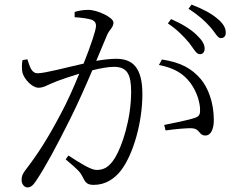

<svg xmlns="http://www.w3.org/2000/svg" viewBox="-20 -793 1040 836"><path d="M850 -557C863 -557 871 -566 871 -581C871 -601 860 -618 835 -642C811 -665 775 -688 725 -710L711 -691C753 -663 782 -632 803 -607C823 -582 834 -557 850 -557ZM874 -203C900 -203 911 -234 911 -270C911 -347 886 -411 854 -449C816 -493 770 -521 685 -534L672 -510C740 -497 780 -471 809 -432C839 -391 849 -348 851 -322C852 -297 850 -287 829 -280C801 -270 730 -256 695 -249L701 -225C735 -230 800 -237 821 -234C850 -230 847 -203 874 -203ZM941 -627C955 -627 963 -635 963 -651C963 -672 952 -691 925 -713C902 -733 864 -754 814 -773L801 -755C845 -726 871 -703 894 -677C916 -653 927 -627 941 -627ZM388 12C439 12 478 -14 507 -51C562 -124 600 -263 600 -383C600 -497 559 -537 486 -537C461 -537 427 -533 399 -528L446 -640C456 -664 474 -673 474 -695C474 -717 404 -750 365 -750C341 -750 321 -746 305 -741V-718C329 -717 367 -712 382 -706C395 -699 398 -691 398 -680C398 -662 375 -594 344 -516C272 -500 176 -474 144 -474C115 -474 109 -508 99 -535L78 -531C74 -513 75 -489 78 -476C86 -447 121 -411 147 -411C171 -411 183 -422 229 -440C250 -448 286 -460 325 -472C300 -410 271 -346 245 -298C187 -188 145 -123 89 -50C77 -34 74 -23 74 -9C74 11 88 23 99 23C112 23 122 17 136 -4C179 -68 227 -158 284 -272C319 -342 353 -419 382 -487C418 -496 452 -502 476 -502C534 -502 551 -469 551 -393C551 -275 512 -158 482 -108C455 -63 430 -53 400 -53C377 -53 331 -81 278 -116L266 -99C323 -52 331 -40 338 -26C351 -1 356 12 388 12Z"/></svg>

Font: Source Han Serif CN Light
Style: Regular
Weight: 300
Designer: Ryoko NISHIZUKA 西塚涼子 (kana & ideographs); Frank Grießhammer (Latin, Greek & Cyrillic); Wenlong ZHANG 张文龙 (bopomofo); San
Foundry: Adobe
Version: Version 2.003;hotconv 1.1.1;makeotfexe 2.6.0